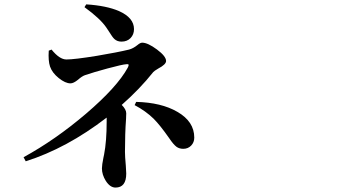

<svg xmlns="http://www.w3.org/2000/svg" viewBox="-20 -804 1540 871"><path d="M503.9 46.9Q479.5 46.9 460 16.6Q442.4 -11.7 442.4 -40Q442.4 -55.7 449.2 -88.9Q451.2 -97.7 452.1 -102.5Q463.9 -163.1 463.9 -252.9Q463.9 -261.7 463.9 -270.5Q282.2 -130.9 96.7 -72.3L86.9 -90.8Q231.4 -169.9 370.1 -288.1Q511.7 -409.2 559.6 -497.1Q564.5 -506.8 563.5 -510.3Q562.5 -513.7 553.7 -512.7Q535.2 -511.7 466.8 -493.2Q405.3 -476.6 365.2 -462.9Q351.6 -458 334 -442.4Q313.5 -425.8 299.8 -425.8Q276.4 -425.8 246.6 -449.7Q216.8 -473.6 207 -502Q198.2 -528.3 201.2 -574.2L213.9 -579.1Q250 -534.2 281.2 -534.2Q317.4 -534.2 419.9 -550.8Q512.7 -566.4 565.4 -579.1Q584 -584 603.5 -599.6Q616.2 -610.4 625 -610.4Q650.4 -610.4 691.9 -579.6Q733.4 -548.8 733.4 -527.3Q733.4 -511.7 698.2 -493.2Q679.7 -482.4 674.8 -476.6Q614.3 -400.4 532.2 -328.1Q552.7 -307.6 552.7 -290Q552.7 -283.2 551.8 -264.6Q546.9 -197.3 546.9 -115.2Q546.9 -94.7 550.8 -51.8Q552.7 -24.4 552.7 -16.6Q552.7 46.9 503.9 46.9ZM811.5 -128.9Q793.9 -128.9 781.2 -137.7Q766.6 -148.4 747.1 -177.7Q706.1 -236.3 676.8 -265.6Q640.6 -300.8 590.8 -327.1L597.7 -341.8Q711.9 -338.9 784.2 -296.9Q861.3 -252.9 861.3 -179.7Q861.3 -158.2 847.2 -143.6Q833 -128.9 811.5 -128.9ZM531.2 -615.2Q511.7 -615.2 499 -627Q490.2 -634.8 473.6 -662.1Q465.8 -672.9 461.9 -679.7Q434.6 -719.7 363.3 -771.5L371.1 -784.2Q462.9 -778.3 519.5 -753.9Q587.9 -723.6 587.9 -671.9Q587.9 -647.5 572.3 -631.3Q556.6 -615.2 531.2 -615.2Z"/></svg>

Font: Bpmf GenRyu Min B
Style: B
Weight: 700
Foundry: But Ko
Version: Version 1.320